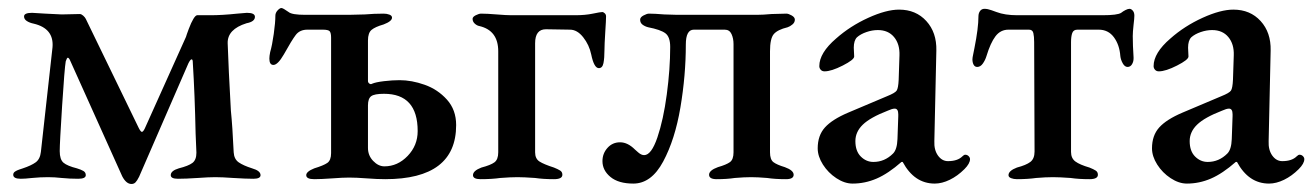

<svg xmlns="http://www.w3.org/2000/svg" viewBox="-20 -444 3274 479"><path d="M285 -4 155 -293Q152 -300 149 -300Q147 -300 144 -291Q141 -274 135 -180.5Q129 -87 129 -67Q129 -46 138.5 -38Q148 -30 172 -24Q182 -21 188 -17.5Q194 -14 194 -7Q194 2 175 2Q154 2 134 0Q116 -2 100 -2Q80 -2 60 0Q42 2 32 2Q13 2 13 -8Q13 -13 17.5 -16Q22 -19 28 -21Q34 -23 37 -24Q58 -31 69 -39Q80 -47 82 -65L111 -326Q115 -373 64 -385Q54 -387 47 -391.5Q40 -396 40 -403Q40 -412 60 -412L93 -410L134 -408L179 -409Q183 -409 187.5 -405Q192 -401 194 -397L326 -125Q331 -115 334 -115Q337 -115 341 -123L444 -352Q445 -356 451 -372Q457 -388 462.5 -397Q468 -406 472 -406H505Q534 -406 572 -410L596 -412Q616 -412 616 -402Q616 -390 595 -386Q547 -371 548 -336Q550 -275 556 -168Q560 -129 563 -64Q564 -47 575.5 -39Q587 -31 609 -24Q630 -18 630 -7Q630 2 612 2Q594 2 562 0Q534 -2 517 -2Q501 -2 473 0Q443 2 424 2Q406 2 406 -7Q406 -18 426 -24Q450 -30 460 -37.5Q470 -45 470 -63L468 -111Q466 -208 461 -288Q461 -296 458 -296Q455 -296 450 -286L327 -3Q322 7 318 11Q314 15 308 15Q295 15 285 -4Z M744 -7Q744 -16 764 -24Q787 -31 796.5 -37.5Q806 -44 806 -62V-350Q806 -362 802.5 -366Q799 -370 785 -370H747Q728 -370 718 -357Q708 -344 688 -308Q673 -282 662 -282Q652 -282 652 -298Q652 -304 654 -314Q659 -331 663 -359.5Q667 -388 667 -405Q667 -412 672.5 -418Q678 -424 682 -424Q686 -424 700 -414Q708 -407 742 -407H850L890 -408Q914 -410 937 -410Q945 -410 951.5 -407.5Q958 -405 958 -400Q958 -391 937 -383Q916 -377 907 -369.5Q898 -362 898 -343V-242Q898 -238 901.5 -235.5Q905 -233 908 -235Q917 -239 938 -241.5Q959 -244 977 -244Q1007 -244 1039.5 -232.5Q1072 -221 1095 -195.5Q1118 -170 1118 -132Q1118 3 941 3Q921 3 895 1Q869 -1 851 -1Q835 -1 809 1Q781 3 764 3Q744 3 744 -7ZM1022 -117Q1022 -210 938 -210Q914 -210 906 -204Q898 -198 898 -181V-75Q898 -56 911 -42.5Q924 -29 939 -29Q972 -29 997 -55Q1022 -81 1022 -117Z M1160 -7Q1160 -18 1181 -26Q1204 -32 1213.5 -39Q1223 -46 1223 -64V-316Q1223 -368 1176 -379Q1170 -380 1164.5 -385Q1159 -390 1159 -397Q1159 -402 1167 -406Q1175 -410 1180 -410Q1195 -410 1219 -408Q1243 -406 1256 -406H1415Q1440 -406 1459 -410Q1478 -414 1483 -414Q1485 -414 1488.5 -411Q1492 -408 1492 -403Q1492 -394 1490 -364Q1488 -332 1488 -319Q1488 -299 1485.5 -286.5Q1483 -274 1474 -274Q1462 -274 1455 -308Q1450 -332 1435 -351Q1420 -370 1402 -370L1342 -371Q1315 -371 1315 -336V-64Q1315 -48 1326 -41Q1337 -34 1362 -26Q1372 -22 1377.5 -18.5Q1383 -15 1383 -8Q1383 3 1362 3Q1335 3 1315 0Q1287 -2 1271 -2Q1254 -2 1228 0Q1207 3 1179 3Q1160 3 1160 -7Z M1483 -42Q1483 -61 1495.5 -75Q1508 -89 1527 -89Q1546 -89 1564 -71Q1565 -70 1572.5 -63.5Q1580 -57 1587 -57Q1605 -57 1620 -101Q1635 -145 1643.5 -208.5Q1652 -272 1652 -327Q1652 -352 1640 -361Q1628 -370 1597 -376Q1589 -378 1583 -382.5Q1577 -387 1577 -395Q1577 -401 1585.5 -405.5Q1594 -410 1599 -410Q1613 -410 1637 -408L1670 -407H1868Q1883 -407 1905 -409L1942 -410Q1947 -410 1955 -405.5Q1963 -401 1963 -395Q1963 -388 1957 -383Q1951 -378 1945 -376Q1920 -370 1910.5 -359Q1901 -348 1901 -316V-64Q1901 -46 1909.5 -39.5Q1918 -33 1938 -27Q1960 -19 1960 -8Q1960 3 1941 3Q1913 3 1894 0Q1870 -2 1854 -2Q1837 -2 1813 0Q1794 3 1768 3Q1749 3 1749 -8Q1749 -19 1771 -27Q1792 -33 1801 -39.5Q1810 -46 1810 -64V-334Q1810 -348 1805 -359Q1800 -370 1788 -370H1711Q1691 -370 1691 -333Q1691 -256 1677.5 -176Q1664 -96 1634.5 -41Q1605 14 1560 14Q1523 14 1503 -2.5Q1483 -19 1483 -42Z M2020 -74Q2020 -106 2038 -126Q2056 -146 2096 -163L2193 -204Q2213 -212 2217 -218Q2221 -224 2222 -245L2224 -306Q2225 -334 2210.5 -351.5Q2196 -369 2170 -369Q2156 -369 2141.5 -364Q2127 -359 2118 -351Q2110 -343 2110 -325L2111 -303Q2111 -295 2082.5 -280.5Q2054 -266 2037 -266Q2031 -266 2027.5 -270Q2024 -274 2024 -279Q2024 -312 2066 -348Q2101 -379 2146 -399.5Q2191 -420 2223 -420Q2265 -420 2291 -391.5Q2317 -363 2316 -318L2311 -92Q2310 -70 2320 -56Q2330 -42 2345 -42Q2369 -42 2381 -54Q2385 -58 2388 -58Q2393 -58 2396.5 -54.5Q2400 -51 2400 -47Q2400 -36 2386 -22Q2369 -5 2349.5 4.5Q2330 14 2312 14Q2261 14 2232 -40H2229Q2196 -11 2167 1.5Q2138 14 2107 14Q2087 14 2066.5 0.5Q2046 -13 2033 -33.5Q2020 -54 2020 -74ZM2208 -61Q2218 -71 2219 -97L2221 -154V-159Q2221 -173 2212 -173Q2206 -173 2195 -168Q2151 -151 2132.5 -133Q2114 -115 2114 -92Q2114 -67 2127.5 -53.5Q2141 -40 2159 -40Q2187 -40 2208 -61Z M2496 -7Q2496 -18 2517 -26Q2540 -32 2550.5 -40Q2561 -48 2561 -66L2560 -339Q2560 -353 2558 -361.5Q2556 -370 2547 -370H2496Q2476 -370 2463.5 -353.5Q2451 -337 2441 -304Q2438 -294 2432 -285.5Q2426 -277 2418 -277Q2412 -277 2409 -282.5Q2406 -288 2406 -296Q2406 -300 2408 -309Q2410 -318 2411 -324Q2421 -374 2421 -403Q2421 -411 2425 -416.5Q2429 -422 2436 -422Q2444 -422 2453.5 -418.5Q2463 -415 2466 -414Q2487 -406 2518 -406H2730Q2768 -406 2777 -412Q2782 -416 2788 -419Q2794 -422 2798 -422Q2802 -422 2806 -417.5Q2810 -413 2810 -405Q2810 -398 2808 -382Q2806 -364 2806 -354Q2806 -331 2808 -301V-298Q2808 -290 2804 -283.5Q2800 -277 2793 -277Q2786 -277 2781 -286Q2776 -295 2775 -304Q2773 -332 2759 -351Q2745 -370 2721 -370H2668Q2658 -370 2655 -361.5Q2652 -353 2652 -339V-65Q2652 -49 2663 -41Q2674 -33 2698 -26Q2708 -22 2713.5 -18.5Q2719 -15 2719 -8Q2719 3 2698 3Q2671 3 2651 0Q2623 -2 2607 -2Q2589 -2 2565 0Q2544 3 2517 3Q2509 3 2502.5 0.5Q2496 -2 2496 -7Z M2854 -74Q2854 -106 2872 -126Q2890 -146 2930 -163L3027 -204Q3047 -212 3051 -218Q3055 -224 3056 -245L3058 -306Q3059 -334 3044.5 -351.5Q3030 -369 3004 -369Q2990 -369 2975.5 -364Q2961 -359 2952 -351Q2944 -343 2944 -325L2945 -303Q2945 -295 2916.5 -280.5Q2888 -266 2871 -266Q2865 -266 2861.5 -270Q2858 -274 2858 -279Q2858 -312 2900 -348Q2935 -379 2980 -399.5Q3025 -420 3057 -420Q3099 -420 3125 -391.5Q3151 -363 3150 -318L3145 -92Q3144 -70 3154 -56Q3164 -42 3179 -42Q3203 -42 3215 -54Q3219 -58 3222 -58Q3227 -58 3230.5 -54.5Q3234 -51 3234 -47Q3234 -36 3220 -22Q3203 -5 3183.5 4.5Q3164 14 3146 14Q3095 14 3066 -40H3063Q3030 -11 3001 1.5Q2972 14 2941 14Q2921 14 2900.5 0.5Q2880 -13 2867 -33.5Q2854 -54 2854 -74ZM3042 -61Q3052 -71 3053 -97L3055 -154V-159Q3055 -173 3046 -173Q3040 -173 3029 -168Q2985 -151 2966.5 -133Q2948 -115 2948 -92Q2948 -67 2961.5 -53.5Q2975 -40 2993 -40Q3021 -40 3042 -61Z"/></svg>

Font: EB Garamond Medium
Style: Regular
Weight: 500
Designer: Georg Duffner and Octavio Pardo
Foundry: Georg Duffner
Version: Version 1.000